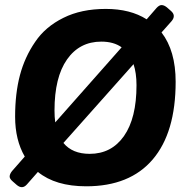

<svg xmlns="http://www.w3.org/2000/svg" viewBox="-20 -744 759 775"><path d="M80 -112Q41 -179 41 -273Q41 -367 60.5 -440.5Q80 -514 122 -575Q163 -636 236 -672Q308 -708 407 -708Q506 -708 572 -666L612 -712Q623 -724 633 -723.5Q643 -723 654 -714L670 -700Q692 -681 672 -658L632 -613Q689 -539 689 -414Q689 -209 596.5 -100.5Q504 8 328 8Q204 8 133 -50L89 0Q70 22 47 2L31 -12Q18 -23 19 -33Q20 -43 29 -54ZM200 -298Q200 -272 203 -250L471 -553Q439 -576 389 -576Q301 -576 250.5 -504Q200 -432 200 -298ZM342 -123Q430 -123 480.5 -195Q531 -267 531 -400Q531 -449 519 -485L236 -167Q272 -123 342 -123Z"/></svg>

Font: AsCom
Style: Bold Italic
Weight: 700
Italic angle: -48°
Designer: AsCom
Foundry: AsCom
Version: Version 1.001